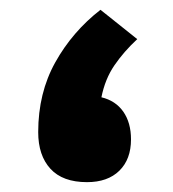

<svg xmlns="http://www.w3.org/2000/svg" viewBox="-20 -370 351 390"><path d="M258.8 -290.5Q231.4 -265.1 212.4 -237.3Q193.4 -209.5 186 -172.4Q214.8 -165.5 230.5 -143.1Q246.1 -120.6 246.1 -86.9Q246.1 -46.4 222.4 -23.2Q198.7 0 156.7 0Q107.4 0 82.5 -27.1Q57.6 -54.2 57.6 -101.6Q57.6 -181.2 92.3 -243.4Q127 -305.7 184.1 -350.1Z"/></svg>

Font: Vazirmatn RD Black
Style: Regular
Weight: 900
Designer: Saber Rastikerdar
Foundry: Saber Rastikerdar
Version: Version 32.102